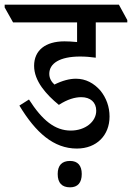

<svg xmlns="http://www.w3.org/2000/svg" viewBox="-62 -644 565 822"><path d="M267 -8C352 -8 407 -65 407 -145C407 -187 393 -225 368 -256C340 -288 305 -307 263 -307C236 -307 205 -299 171 -282C158 -294 149 -309 149 -328C149 -372 193 -402 281 -402C304 -402 327 -400 348 -397V-548H483V-558L447 -624H-42V-612L-6 -548H268V-464C247 -466 230 -467 214 -467C133 -467 84 -429 84 -362C84 -297 136 -239 190 -195C227 -219 259 -228 286 -228C325 -228 350 -206 350 -170C350 -123 303 -85 241 -85C173 -85 119 -129 62 -218L21 -192C91 -76 168 -8 267 -8ZM238 158C271 158 288 138 288 101C288 65 271 45 238 45C203 45 185 64 185 101C185 139 203 158 238 158Z"/></svg>

Font: Noto Serif Devanagari Condensed Medium
Style: Regular
Weight: 500
Width: 3
Designer: Universal Thirst, Indian Type Foundry and the Monotype Design Team
Foundry: Monotype Imaging Inc.
Version: Version 2.004